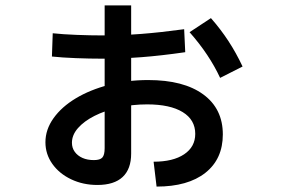

<svg xmlns="http://www.w3.org/2000/svg" viewBox="-20 -660 1040 710"><path d="M548 -62Q620 -62 661 -89.5Q702 -117 702 -165Q702 -217 655.5 -245.5Q609 -274 524 -274Q469 -274 418.5 -262.5Q368 -251 329.5 -231.5Q291 -212 268.5 -186.5Q246 -161 246 -132Q246 -113 256.5 -98.5Q267 -84 285 -76Q303 -68 327 -68Q350 -68 358.5 -77.5Q367 -87 367 -112V-640H465V-92Q465 -35 433.5 -5.5Q402 24 340 24Q287 24 243 3Q199 -18 173.5 -54Q148 -90 148 -134Q148 -181 178 -223Q208 -265 260.5 -296.5Q313 -328 382 -346Q451 -364 528 -364Q659 -364 731.5 -311Q804 -258 804 -163Q804 -72 739.5 -21Q675 30 559 30ZM360 -443Q312 -443 260.5 -445Q209 -447 172 -451L175 -537Q212 -533 263.5 -531Q315 -529 361 -529Q430 -529 501.5 -534.5Q573 -540 661 -552L665 -467Q575 -454 502.5 -448.5Q430 -443 360 -443ZM794 -372Q774 -415 746 -457Q718 -499 681 -541L760 -593Q796 -552 824.5 -508.5Q853 -465 877 -414Z"/></svg>

Font: M PLUS 2 Thin Medium
Style: Regular
Weight: 500
Version: Version 1.001